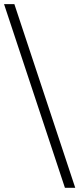

<svg xmlns="http://www.w3.org/2000/svg" viewBox="-44 -731 398 927"><path d="M319.3 175.8H269.5L-24.4 -710.9H25.4Z"/></svg>

Font: Crimson Pro ExtraLight
Style: Regular
Weight: 250
Designer: Jacques Le Bailly
Foundry: Baron von Fonthausen
Version: Version 1.003